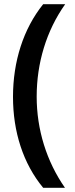

<svg xmlns="http://www.w3.org/2000/svg" viewBox="-20 -738 357 916"><path d="M42 -276C42 -110 90 42 186 158H290C202 32 155 -120 155 -277C155 -437 201 -591 291 -718H186C91 -600 42 -444 42 -276Z"/></svg>

Font: Noto Sans Ethiopic SemiCondensed SemiBold
Style: Regular
Weight: 600
Width: 4
Designer: Monotype Design Team
Foundry: Monotype Imaging Inc.
Version: Version 2.102